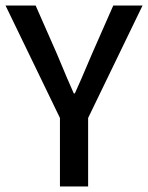

<svg xmlns="http://www.w3.org/2000/svg" viewBox="-23 -675 536 695"><path d="M194 -248 -3 -655H106L183 -480Q224 -381 244 -337H248L272 -391Q303 -463 310 -480L387 -655H493L296 -248V0H194Z"/></svg>

Font: Assistant SemiBold
Style: Regular
Weight: 600
Designer: Hebrew By Ben Nathan, Latin by Paul Hunt
Version: Version 2.001; ttfautohint (v1.6)